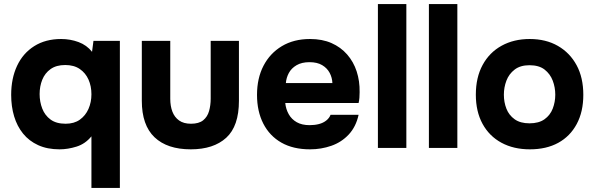

<svg xmlns="http://www.w3.org/2000/svg" viewBox="-20 -728 2926 945"><path d="M430 197V-57Q400 -20 357 -6.5Q314 7 273 7Q213 7 168 -13.5Q123 -34 93.5 -70.5Q64 -107 49.5 -155.5Q35 -204 35 -261Q35 -342 64 -404Q93 -466 148.5 -501Q204 -536 281 -536Q326 -536 366.5 -521Q407 -506 433 -473L440 -527H570V197ZM303 -119Q345 -119 373 -139Q401 -159 415.5 -192Q430 -225 430 -264Q430 -304 415.5 -336.5Q401 -369 372.5 -388.5Q344 -408 301 -408Q257 -408 229 -388Q201 -368 188 -335.5Q175 -303 175 -265Q175 -227 188 -193.5Q201 -160 229 -139.5Q257 -119 303 -119Z M919 7Q803 7 740.5 -52.5Q678 -112 678 -232V-527H818V-242Q818 -206 828.5 -178.5Q839 -151 861.5 -135Q884 -119 920 -119Q959 -119 980 -136Q1001 -153 1009 -181.5Q1017 -210 1017 -242V-527H1156V-232Q1156 -107 1093.5 -50Q1031 7 919 7Z M1506 7Q1423 7 1365 -26Q1307 -59 1276 -119.5Q1245 -180 1245 -261Q1245 -343 1277 -404.5Q1309 -466 1367.5 -501Q1426 -536 1506 -536Q1566 -536 1611.5 -516Q1657 -496 1688.5 -460Q1720 -424 1735.5 -376.5Q1751 -329 1750 -274Q1750 -260 1749 -247Q1748 -234 1745 -221H1384Q1387 -191 1401 -166Q1415 -141 1440.5 -126.5Q1466 -112 1504 -112Q1529 -112 1550 -117.5Q1571 -123 1586 -135Q1601 -147 1607 -163H1745Q1732 -104 1696.5 -66Q1661 -28 1611 -10.5Q1561 7 1506 7ZM1387 -319H1616Q1615 -346 1602.5 -369.5Q1590 -393 1565.5 -407.5Q1541 -422 1503 -422Q1465 -422 1439.5 -407Q1414 -392 1401.5 -368.5Q1389 -345 1387 -319Z M1840 0V-708H1980V0Z M2091 0V-708H2231V0Z M2588 7Q2508 7 2448 -25.5Q2388 -58 2355 -118.5Q2322 -179 2322 -262Q2322 -347 2355.5 -408.5Q2389 -470 2449 -503Q2509 -536 2587 -536Q2667 -536 2726 -502Q2785 -468 2818 -407Q2851 -346 2851 -261Q2851 -178 2818.5 -117.5Q2786 -57 2727.5 -25Q2669 7 2588 7ZM2586 -121Q2632 -121 2660 -141Q2688 -161 2700.5 -193.5Q2713 -226 2713 -262Q2713 -298 2700.5 -331Q2688 -364 2660.5 -385.5Q2633 -407 2586 -407Q2541 -407 2513 -385.5Q2485 -364 2472.5 -331Q2460 -298 2460 -262Q2460 -225 2472.5 -193Q2485 -161 2513 -141Q2541 -121 2586 -121Z"/></svg>

Font: Onest
Style: Bold
Weight: 700
Designer: Dmitri Voloshin, Andrey Kudryavtsev
Foundry: Dmitri Voloshin, Andrey Kudryavtsev
Version: Version 1.000;gftools[0.9.33]